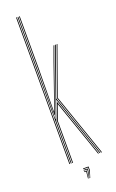

<svg xmlns="http://www.w3.org/2000/svg" viewBox="-173 -841 593 985"><g transform="rotate(-20 124.0 -348.5)"><path d="M68 0V-800H72V-509L71.2 -242.2H73.2L165.8 -504.5L200.2 -600H204.5L111.5 -340.2L229.5 0H225.2L109.2 -334.2L72 -228.5V0ZM76 0V-229.8L109.2 -322.2L221 0H216.8L109 -310.2L80 -229V0ZM60 0V-800H64V0ZM233.8 0 115.8 -340.2 208.8 -600H213L120 -340.2L238 0ZM74 -261.2 76 -514V-800H80V-518L77.5 -281.2H79.5L162 -518L191.8 -600H196L163.8 -511.5L76 -261.2ZM133.8 103 144 65V49H118V45H148V65L136.2 103ZM124.2 103 128 65H118V61H132V65L126.5 103ZM129 103 136 65V57H118V53H140V65L131.2 103Z"/></g></svg>

Font: Big Shoulders Inline Thin
Style: Regular
Weight: 100
Designer: Patric King
Foundry: XO Type Co
Version: Version 2.002